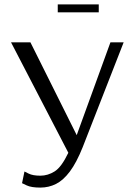

<svg xmlns="http://www.w3.org/2000/svg" viewBox="-20 -842 609 871"><path d="M163 9Q122 9 101 -1Q80 -11 80 -11L91 -64Q91 -64 110 -54.5Q129 -45 163 -45Q197 -45 228 -64.5Q259 -84 290 -149L30 -650H118L328 -229L481 -650H541L355 -174Q327 -104 297 -64Q267 -24 234 -7.5Q201 9 163 9ZM242 -786V-822H428V-786Z"/></svg>

Font: Arsenal SC
Style: Regular
Weight: 400
Designer: Andrij Shevchenko
Foundry: Stairsfor
Version: Version 2.001; ttfautohint (v1.8.4.7-5d5b)